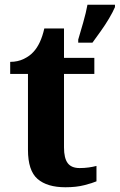

<svg xmlns="http://www.w3.org/2000/svg" viewBox="-20 -780 505 810"><path d="M256 10Q179 10 138.5 -25Q98 -60 98 -148V-468H23V-519Q55 -519 80.5 -531.5Q106 -544 121 -561Q152 -594 167 -660H250V-536H378V-468H250V-158Q250 -113 265.5 -92Q281 -71 316 -71Q336 -71 354 -73.5Q372 -76 387 -80V-15Q371 -8 336.5 1Q302 10 256 10ZM310 -613Q319 -643 331 -685Q343 -727 349 -760H465V-750Q456 -729 440 -702Q424 -675 405 -648.5Q386 -622 370 -600H310Z"/></svg>

Font: Noto Serif Sinhala
Style: Bold
Weight: 700
Designer: Jelle Bosma - Monotype Design Team
Foundry: Monotype Imaging Inc.
Version: Version 2.007; ttfautohint (v1.8.4.7-5d5b)